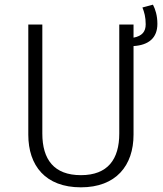

<svg xmlns="http://www.w3.org/2000/svg" viewBox="-20 -790 698 821"><path d="M653 -688C653 -724 644 -751 634 -770L589 -758C597 -738 603 -717 603 -686C603 -655 588 -636 551 -629V-685H490V-219C490 -109 441 -41 326 -41C211 -41 161 -108 161 -219V-685H101V-214C101 -82 174 11 326 11C476 11 551 -82 551 -214V-593C616 -597 653 -628 653 -688Z"/></svg>

Font: FiraGO Light
Style: Regular
Weight: 300
Designer: bBox Type
Foundry: bBox Type GmbH
Version: Version 1.001;PS 001.001;hotconv 1.0.88;makeotf.lib2.5.64775